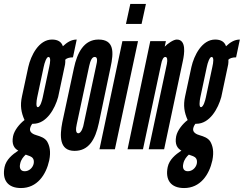

<svg xmlns="http://www.w3.org/2000/svg" viewBox="-66 -755 1233 971"><path d="M263 -429C264 -435 265 -449 264 -453C270 -460 284 -465 303 -465L322 -555C295 -555 273 -541 252 -521C245 -543 227 -555 197 -555C130 -555 90 -474 77 -416L45 -267C35 -221 41 -186 58 -148C33 -129 6 -96 0 -66C-8 -25 6 -4 27 7H26C-3 26 -35 52 -43 90C-56 154 -28 196 40 196C122 196 167 129 183 56C192 11 185 -18 172 -40C160 -58 139 -65 119 -71C104 -75 82 -85 86 -105C88 -115 93 -124 97 -129H102C170 -129 212 -206 228 -264ZM150 -262C147 -248 138 -213 125 -213C115 -213 118 -243 122 -262L155 -417C159 -437 169 -467 179 -467C192 -467 188 -439 183 -417ZM86 35C98 40 109 50 104 74C99 94 81 111 59 111C37 111 31 94 36 73C40 52 53 37 64 27Z M493 -414C510 -491 512 -555 432 -555C358 -555 324 -487 308 -411L249 -136C236 -68 233 8 311 8C383 8 416 -49 434 -133ZM357 -126C356 -117 346 -81 330 -81C316 -81 317 -104 322 -126L385 -421C391 -448 399 -467 413 -467C429 -467 426 -446 420 -421Z M571 -634H650L672 -735H593ZM515 0 632 -547H553L437 0Z M749 -431C753 -452 760 -467 770 -467C780 -467 782 -453 778 -432L686 0H764L859 -448C866 -481 878 -555 828 -555C811 -555 781 -534 767 -519L773 -547H694L579 0H657Z M1088 -429C1089 -435 1090 -449 1089 -453C1095 -460 1109 -465 1128 -465L1147 -555C1120 -555 1098 -541 1077 -521C1070 -543 1052 -555 1022 -555C955 -555 915 -474 902 -416L870 -267C860 -221 866 -186 883 -148C858 -129 831 -96 825 -66C817 -25 831 -4 852 7H851C822 26 790 52 782 90C769 154 797 196 865 196C947 196 992 129 1008 56C1017 11 1010 -18 997 -40C985 -58 964 -65 944 -71C929 -75 907 -85 911 -105C913 -115 918 -124 922 -129H927C995 -129 1037 -206 1053 -264ZM975 -262C972 -248 963 -213 950 -213C940 -213 943 -243 947 -262L980 -417C984 -437 994 -467 1004 -467C1017 -467 1013 -439 1008 -417ZM911 35C923 40 934 50 929 74C924 94 906 111 884 111C862 111 856 94 861 73C865 52 878 37 889 27Z"/></svg>

Font: League Gothic Condensed Italic
Style: Regular
Weight: 400
Width: 3
Designer: Tyler Finck
Foundry: The League of Moveable Type
Version: Version 1.001;PS 001.001;hotconv 1.0.56;makeotf.lib2.0.21325